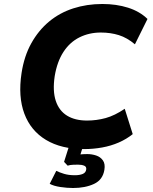

<svg xmlns="http://www.w3.org/2000/svg" viewBox="-20 -736 768 962"><path d="M401 11Q287 11 210.5 -35Q134 -81 102 -166.5Q70 -252 88 -370Q101 -455 137 -519.5Q173 -584 226 -628Q279 -672 347 -694Q415 -716 493 -716Q563 -716 621.5 -697.5Q680 -679 719 -641L656 -514Q617 -547 575.5 -560Q534 -573 485 -573Q427 -573 378.5 -549Q330 -525 298 -476Q266 -427 254 -354Q243 -280 259.5 -230.5Q276 -181 316 -156.5Q356 -132 416 -132Q464 -132 509.5 -144.5Q555 -157 605 -191L645 -64Q614 -39 575 -22Q536 -5 491.5 3Q447 11 401 11ZM346 206Q316 206 282.5 201Q249 196 229 185L262 120Q278 128 301 135Q324 142 355 142Q379 142 394.5 135.5Q410 129 412 113Q414 99 401.5 94Q389 89 371 89Q363 89 347 89.5Q331 90 319 94L301 75L331 -20H401L375 64L348 44Q359 40 378.5 38Q398 36 417 36Q440 36 461.5 43Q483 50 495.5 67.5Q508 85 503 115Q495 165 451 185.5Q407 206 346 206Z"/></svg>

Font: Nunito Sans 6pt ExtraBold
Style: Italic
Weight: 800
Italic angle: -9°
Version: Version 3.101;gftools[0.9.27]